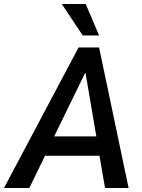

<svg xmlns="http://www.w3.org/2000/svg" viewBox="-55 -943 710 963"><path d="M-35 0 339 -705H442L590 0H472L437 -201L475 -162H132L190 -201L92 0ZM372 -577 202 -229 187 -259H450L433 -231L374 -577ZM360 -765 255 -923H375L442 -765Z"/></svg>

Font: Nunito Sans 10pt Condensed
Style: Bold Italic
Weight: 700
Width: 3
Italic angle: -9°
Designer: Vernon Adams
Foundry: Vernon Adams
Version: Version 3.101;gftools[0.9.27]